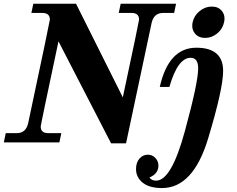

<svg xmlns="http://www.w3.org/2000/svg" viewBox="-49 -752 1252 1014"><path d="M616.7 4.9H537.6L259.8 -533.7Q166 -92.3 166 -84Q166 -48.8 205.6 -48.8H274.9L264.6 0H-28.8L-18.6 -48.8H39.6Q88.4 -48.8 100.1 -103Q214.4 -640.6 214.4 -648.4Q214.4 -683.6 174.8 -683.6H116.7L127 -732.4H352.5L599.6 -237.8Q685.5 -640.6 685.5 -648.4Q685.5 -683.6 646 -683.6H578.1L588.4 -732.4H880.9L870.6 -683.6H812Q763.2 -683.6 751.5 -629.9ZM806.6 241.2Q740.2 241.2 704.8 212.9Q669.4 184.6 669.4 141.1Q669.4 106 687.7 85.4Q706.1 64.9 731.4 64.9Q754.9 64.9 771.2 81.8Q787.6 98.6 787.6 122.6Q787.6 165.5 740.2 185.5Q751.5 202.1 775.4 202.1Q856 202.1 926.8 -57.4Q997.6 -316.9 997.6 -390.6Q997.6 -446.8 958 -446.8Q889.6 -446.8 845.7 -293H794.9Q841.3 -500 987.8 -500Q1129.4 -500 1129.4 -377.4Q1129.4 -283.2 1050.3 -21Q971.2 241.2 806.6 241.2ZM1034.2 -551.8Q999.5 -551.8 980.5 -575.2Q966.3 -592.3 966.3 -615.7Q966.3 -624.5 968.3 -634.3Q976.1 -669.9 1005.4 -693.6Q1034.7 -717.3 1069.3 -717.3Q1104.5 -717.3 1123 -693.8Q1136.7 -676.8 1136.7 -654.3Q1136.7 -644.5 1134.3 -634.3Q1127 -599.1 1098.1 -575.4Q1069.3 -551.8 1034.2 -551.8Z"/></svg>

Font: Munson
Style: Bold Italic
Weight: 700
Italic angle: -12°
Designer: Paul James MIller
Foundry: High-Logic / Made with FontCreator
Version: Version 2.10;May 5, 2019;FontCreator 11.5.0.2430 64-bit